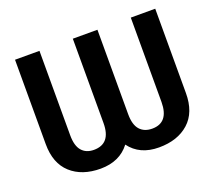

<svg xmlns="http://www.w3.org/2000/svg" viewBox="-121 -876 1183 1052"><g transform="rotate(-20 471.0 -350.0)"><path d="M638 10.5Q526 10.5 468.5 -67.5Q409.5 10 298 10.5Q189.5 10.5 124.8 -48.2Q60 -107 60 -219V-711H202.5V-219Q202.5 -157 227.8 -128Q253 -99 298 -99Q397 -99 397 -219V-711H540.5V-219Q540.5 -157 566.2 -128Q592 -99 638 -99Q734.5 -99 735 -219V-711H877.5V-219Q877.5 -106.5 812.2 -48Q747 10.5 638 10.5Z"/></g></svg>

Font: Roberto Sans
Style: Bold
Weight: 700
Designer: Google (font) & Cristiano Sobral (main changes)
Version: Version 1.000;October 12, 2021;FontCreator 14.0.0.2814 64-bi